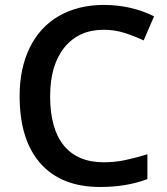

<svg xmlns="http://www.w3.org/2000/svg" viewBox="-20 -744 674 774"><path d="M397.9 -624Q297.4 -624 239.7 -552.7Q182.1 -481.4 182.1 -356Q182.1 -224.6 237.5 -157.2Q293 -89.8 397.9 -89.8Q443.4 -89.8 485.8 -98.9Q528.3 -107.9 574.2 -122.1V-22Q490.2 9.8 383.8 9.8Q227.1 9.8 143.1 -85.2Q59.1 -180.2 59.1 -356.9Q59.1 -468.3 99.9 -551.8Q140.6 -635.3 217.8 -679.7Q294.9 -724.1 398.9 -724.1Q508.3 -724.1 601.1 -678.2L559.1 -581.1Q522.9 -598.1 482.7 -611.1Q442.4 -624 397.9 -624Z"/></svg>

Font: f3_56222          
Style: Regular
Weight: 600
Foundry: Ascender Corporation
Version: Version 1.10